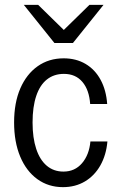

<svg xmlns="http://www.w3.org/2000/svg" viewBox="-20 -760 496 790"><path d="M239 10Q179 10 133.5 -23Q88 -56 63 -116Q38 -176 38 -256Q38 -337 63.5 -396Q89 -455 135 -487.5Q181 -520 242 -520Q293 -520 332 -497Q371 -474 394 -431.5Q417 -389 421 -332H351Q347 -390 319 -423Q291 -456 243 -456Q202 -456 173 -433Q144 -410 129 -365Q114 -320 114 -256Q114 -193 129 -147.5Q144 -102 172.5 -78Q201 -54 241 -54Q288 -54 317.5 -88.5Q347 -123 352 -178H422Q417 -122 393 -79.5Q369 -37 329.5 -13.5Q290 10 239 10ZM204 -583 78 -740H137L277 -603H208L348 -740H406L280 -583Z"/></svg>

Font: Instrument Sans SemiCondensed
Style: Regular
Weight: 400
Width: 4
Designer: Rodrigo Fuenzalida
Foundry: fragTYPE
Version: Version 1.000;gftools[0.9.28]